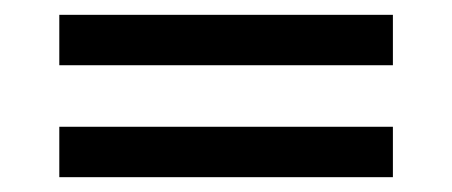

<svg xmlns="http://www.w3.org/2000/svg" viewBox="-20 -455 610 259"><path d="M60 -367H510V-435H60ZM60 -216H510V-284H60Z"/></svg>

Font: Fixel Display Regular
Style: Regular
Weight: 400
Designer: AlfaBravo + MacPaw
Foundry: Kyrylo Tkachov, Marchela Mozhyna, Serhii Makarenko, Maria Weinstein, Zakhar Kryvoshyya
Version: Version 1.211